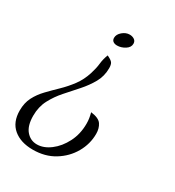

<svg xmlns="http://www.w3.org/2000/svg" viewBox="-211 -492 797 872"><g transform="rotate(30 187.5 -56.5)"><path d="M93 280Q29 280 -9 248Q-47 216 -47 155Q-47 115 -31.5 85Q-16 55 9 29Q34 3 61.5 -23.5Q89 -50 112.5 -81.5Q136 -113 149 -154Q159 -186 161.5 -210.5Q164 -235 174 -261Q196 -251 202.5 -242Q209 -233 209 -214Q209 -172 189.5 -137.5Q170 -103 142 -71.5Q114 -40 85.5 -8Q57 24 37.5 61Q18 98 18 145Q18 197 40.5 223.5Q63 250 97 250Q132 250 166.5 224Q201 198 223.5 154Q246 110 246 56Q246 41 244 28Q242 15 238 0Q280 5 293.5 25Q307 45 307 74Q307 127 280 174Q253 221 205 250.5Q157 280 93 280ZM188 -321Q175 -321 167 -327Q159 -333 159 -345Q159 -363 176.5 -378Q194 -393 214 -393Q228 -393 238.5 -386Q249 -379 249 -365Q249 -346 229 -333.5Q209 -321 188 -321Z"/></g></svg>

Font: Dancing Script Medium
Style: Regular
Weight: 500
Designer: Pablo Impallari
Foundry: Pablo Impallari
Version: Version 2.000